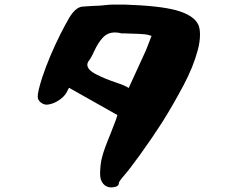

<svg xmlns="http://www.w3.org/2000/svg" viewBox="-20 -820 1040 840"><path d="M145 -398Q145 -420 165 -482Q195 -572 245 -672Q266 -713 281 -739Q309 -787 339 -791Q352 -792 385 -794Q422 -795 439 -797.5Q456 -800 483 -800H524Q678 -795 751 -775Q827 -754 847 -713Q855 -697 855 -668Q855 -637 845 -600Q826 -528 783 -447Q735 -357 689 -284Q646 -217 592 -142Q548 -81 522 -51Q500 -26 500 -19Q500 -4 477 -1Q475 -1 472 -0.5Q469 0 468 0Q445 0 431.5 -16Q418 -32 418 -58V-65Q419 -106 427 -134Q435 -166 464 -236Q496 -316 493 -317L282 -436L272 -417Q263 -399 240 -383Q217 -367 193 -363Q191 -363 188.5 -362.5Q186 -362 185 -362Q171 -362 158 -372Q145 -382 145 -398ZM362 -537Q362 -515 399.5 -495.5Q437 -476 484.5 -460Q532 -444 543 -435L619 -601L643 -663L626 -668Q610 -672 526 -674H511Q498 -678 483 -678Q451 -678 430 -655.5Q409 -633 393 -598Q377 -563 367 -552Q362 -544 362 -537Z"/></svg>

Font: NaniFont Regular
Style: Regular
Weight: 400
Designer: Nanigashitei
Version: Version 1.036